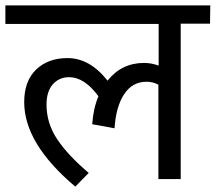

<svg xmlns="http://www.w3.org/2000/svg" viewBox="-40 -667 802 714"><path d="M742 -647 741 -579H632V-1H549V-352Q529 -363 505 -363Q452 -363 421.5 -316.5Q391 -270 386 -190L303 -205Q307 -264 326 -309Q274 -380 217 -380Q180 -380 156.5 -353.5Q133 -327 133 -278Q133 -208 173.5 -148Q214 -88 290 -24L240 27Q50 -133 50 -287Q50 -366 94.5 -408.5Q139 -451 211 -451Q294 -451 360 -367Q412 -433 496 -433Q523 -433 550 -423V-578H-20V-647Z"/></svg>

Font: Martel Sans
Style: Regular
Weight: 400
Designer: Dan Reynolds and Mathieu Réguer
Foundry: Dan Reynolds and Mathieu Réguer
Version: Version 1.001;PS 001.001;hotconv 1.0.70;makeotf.lib2.5.58329